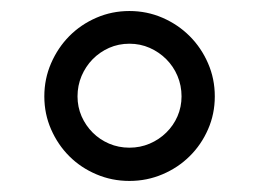

<svg xmlns="http://www.w3.org/2000/svg" viewBox="-20 -744 468 347"><path d="M60.1 -569.8Q60.1 -601.6 72.3 -629.6Q84.5 -657.7 105.2 -678.7Q126 -699.7 154.1 -711.9Q182.1 -724.1 213.9 -724.1Q245.6 -724.1 273.7 -711.9Q301.8 -699.7 322.8 -678.7Q343.8 -657.7 356 -629.6Q368.2 -601.6 368.2 -569.8Q368.2 -538.1 356 -510.3Q343.8 -482.4 322.8 -461.7Q301.8 -440.9 273.7 -429Q245.6 -417 213.9 -417Q182.1 -417 154.1 -429Q126 -440.9 105.2 -461.7Q84.5 -482.4 72.3 -510.3Q60.1 -538.1 60.1 -569.8ZM120.1 -569.8Q120.1 -550.8 127.4 -533.9Q134.8 -517.1 147.5 -504.4Q160.2 -491.7 177.2 -484.4Q194.3 -477.1 213.9 -477.1Q233.4 -477.1 250.5 -484.4Q267.6 -491.7 280.5 -504.4Q293.5 -517.1 300.8 -533.9Q308.1 -550.8 308.1 -569.8Q308.1 -589.4 300.8 -606.7Q293.5 -624 280.5 -637Q267.6 -649.9 250.5 -657.5Q233.4 -665 213.9 -665Q194.3 -665 177.2 -657.5Q160.2 -649.9 147.5 -637Q134.8 -624 127.4 -606.7Q120.1 -589.4 120.1 -569.8Z"/></svg>

Font: WenQuanYi Micro Hei
Style: Regular
Weight: 400
Foundry: Ascender Corporation
Version: Version 0.2.0-beta